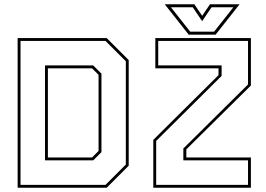

<svg xmlns="http://www.w3.org/2000/svg" viewBox="-20 -878 1246 898"><path d="M62.5 0V-700H479L582 -597V-103L479 0ZM204 -141.5H410.5L441 -172V-528L410.5 -558.5H204ZM76 -13.5H473.5L568.5 -108.5V-591.5L473.5 -686.5H76ZM190.5 -128V-572H416L454.5 -533.5V-166.5L416 -128ZM710.5 -13.5H1140V-128H837.5V-183.5L1140 -483V-686.5H720V-572H1016.5V-523L710.5 -219ZM697 0V-224L1002 -526.5V-558.5H706.5V-700H1153.5V-478L851.5 -179.5V-141.5H1153.5V0ZM862.5 -716 750.5 -858H889L925.5 -804L962 -858H1100.5L988.5 -716ZM869.5 -730H981.5L1071.5 -844H969.5L925.5 -779L881.5 -844H779.5Z"/></svg>

Font: Tourney Thin Thin
Style: Regular
Weight: 250
Version: Version 1.015